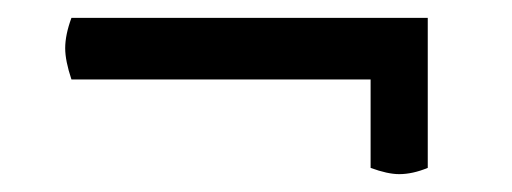

<svg xmlns="http://www.w3.org/2000/svg" viewBox="-20 -418 573 215"><path d="M459 -398V-230Q442 -223 427 -223Q414 -223 395 -230V-329H60Q53 -350 53 -364Q53 -379 60 -398Z"/></svg>

Font: Arima Madurai Black
Style: Regular
Weight: 900
Designer: Joana Correia and Natanael Gama
Foundry: NDISCOVER
Version: Version 1.019